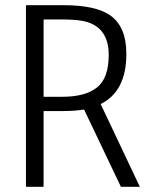

<svg xmlns="http://www.w3.org/2000/svg" viewBox="-20 -720 604 740"><path d="M467 -512Q467 -368 368 -319L519 0H446L304 -298Q268 -292 225 -292H148V0H80V-700H225Q347 -700 403 -662Q467 -619 467 -512ZM148 -645V-347H220Q309 -347 354 -383Q399 -419 399 -508Q399 -622 295 -640Q262 -645 220 -645Z"/></svg>

Font: Antic
Style: Regular
Weight: 400
Version: Version 1.0002